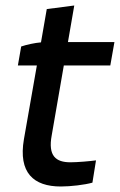

<svg xmlns="http://www.w3.org/2000/svg" viewBox="-20 -673 436 698"><path d="M201 5C237 5 288 -1 316 -9L329 -90C308 -87 261 -83 236 -83C183 -83 154 -106 168 -181L212 -435H381L396 -520H227L250 -653L150 -640L129 -519C106 -517 78 -511 57 -504L45 -435H114L67 -167C46 -45 102 5 201 5Z"/></svg>

Font: Fixel Display Medium
Style: Italic
Weight: 500
Italic angle: -10°
Designer: AlfaBravo + MacPaw
Foundry: Kyrylo Tkachov, Marchela Mozhyna, Serhii Makarenko, Maria Weinstein, Zakhar Kryvoshyya
Version: Version 1.210;Glyphs 3.2 (3217)